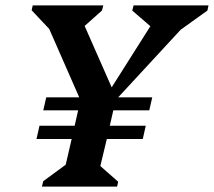

<svg xmlns="http://www.w3.org/2000/svg" viewBox="-20 -690 791 710"><path d="M135 0 140 -20 223 -81 245 -176H115L126 -225H256L269 -282H140L151 -330H273L162 -583L97 -652L101 -670H362L357 -651L293 -594L393 -367L536 -593L469 -651L474 -670H751L747 -651L648 -580L417 -330H543L532 -282H399L386 -225H519L508 -176H375L351 -76L417 -18L413 0Z"/></svg>

Font: Platypi Medium
Style: Italic
Weight: 500
Italic angle: -13°
Designer: David Sargent
Foundry: Bolt Cutter Type
Version: Version 1.200; ttfautohint (v1.8.4.7-5d5b)